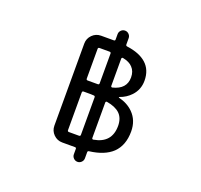

<svg xmlns="http://www.w3.org/2000/svg" viewBox="-150 -1008 1299 1241"><g transform="rotate(20 500.0 -388.0)"><path d="M552.7 -668Q548.8 -668.9 545.9 -666.5Q543 -664.1 543 -660.2V-472.7Q543 -468.8 545.9 -466.3Q548.8 -463.9 552.7 -464.8Q644.5 -487.3 644.5 -567.4Q644.5 -609.4 620.1 -634.8Q598.6 -659.2 552.7 -668ZM466.8 -667Q466.8 -676.8 457 -676.8H387.7Q377.9 -676.8 377.9 -667V-462.9Q377.9 -453.1 387.7 -453.1H436.5H457Q466.8 -453.1 466.8 -462.9ZM543 -114.3Q543 -110.4 545.9 -107.9Q548.8 -105.5 552.7 -106.4Q672.9 -127 672.9 -244.1Q672.9 -297.9 641.6 -328.1Q611.3 -356.4 552.7 -366.2Q548.8 -367.2 545.9 -364.7Q543 -362.3 543 -358.4ZM457 -98.6Q466.8 -98.6 466.8 -108.4V-366.2Q466.8 -376 457 -376H456.1Q443.4 -377 436.5 -377H387.7Q377.9 -377 377.9 -367.2V-108.4Q377.9 -98.6 387.7 -98.6ZM616.2 -422.9Q614.3 -421.9 614.3 -419.9Q614.3 -418 616.2 -418Q676.8 -403.3 715.8 -364.3Q764.6 -315.4 764.6 -239.3Q764.6 -143.6 709 -89.8Q655.3 -39.1 551.8 -26.4Q543 -25.4 543 -16.6V25.4Q543 41 531.7 52.2Q520.5 63.5 504.9 63.5Q489.3 63.5 478 52.2Q466.8 41 466.8 25.4V-11.7Q466.8 -20.5 458 -20.5H455.1H370.1Q335 -20.5 310.1 -45.4Q285.2 -70.3 285.2 -105.5V-669.9Q285.2 -705.1 310.1 -730Q335 -754.9 370.1 -754.9H446.3H458Q466.8 -754.9 466.8 -763.7V-800.8Q466.8 -816.4 478 -827.6Q489.3 -838.9 504.9 -838.9Q520.5 -838.9 531.7 -827.6Q543 -816.4 543 -800.8V-757.8Q543 -748 552.7 -747.1Q639.6 -735.4 685.5 -694.3Q733.4 -651.4 733.4 -577.1Q733.4 -515.6 692.4 -471.7Q661.1 -438.5 616.2 -422.9Z"/></g></svg>

Font: Rounded-X Mgen+ 2m regular
Style: Regular
Weight: 400
Designer: [Source Han Sans]
Ryoko NISHIZUKA  (kana & ideographs); Paul D. Hunt (Latin, Greek & Cyrillic); Wenlong ZHANG  (bopomofo
Version: Version 1.059.20150602